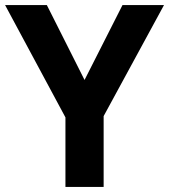

<svg xmlns="http://www.w3.org/2000/svg" viewBox="-20 -734 664 754"><path d="M312 -420 461 -714H624L387 -278V0H237V-273L0 -714H164Z"/></svg>

Font: Noto IKEA Arabic
Style: Bold
Weight: 700
Designer: Monotype Design Team
Foundry: Monotype Imaging Inc.
Version: Version 1.200